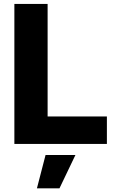

<svg xmlns="http://www.w3.org/2000/svg" viewBox="-20 -748 605 998"><path d="M54.7 0V-727.5H227.5V-142.6H535.6V0ZM171.9 231 216.8 57.6H372.1L289.1 231Z"/></svg>

Font: Inter 18pt ExtraBold
Style: Regular
Weight: 800
Designer: Rasmus Andersson
Foundry: rsms
Version: Version 4.001;git-66647c0bb